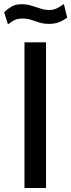

<svg xmlns="http://www.w3.org/2000/svg" viewBox="-30 -933 353 953"><path d="M91.5 0V-723H198.5V0ZM9.5 -812 -9.5 -872.5Q7.5 -889 27.5 -900.5Q47.5 -912 77.5 -912Q103 -912 125.5 -905Q148 -898 169.8 -890.8Q191.5 -883.5 213.5 -883.5Q237 -883.5 254.5 -892.8Q272 -902 287 -913L303.5 -845.5Q290 -835 267.8 -824.8Q245.5 -814.5 213.5 -814.5Q186.5 -814.5 165.5 -821.2Q144.5 -828 125 -834.5Q105.5 -841 82 -841Q57 -841 41.5 -833Q26 -825 9.5 -812Z"/></svg>

Font: Public Sans Thin Medium
Style: Regular
Weight: 500
Version: Version 2.001